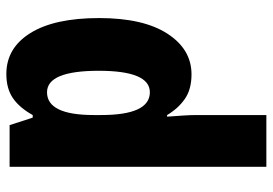

<svg xmlns="http://www.w3.org/2000/svg" viewBox="-144 -454 839 590"><g transform="rotate(-90 275.0 -159.5)"><path d="M286 -434Q352 -434 352 -275Q352 -118 286 -118Q216 -118 216 -268V-290Q216 -434 286 -434ZM342 -559Q297 -559 267.5 -538.5Q238 -518 216 -478H208L185 -549H57V240H216V26Q216 7 214.5 -15.5Q213 -38 211 -65H216Q236 -31 265.5 -10.5Q295 10 341 10Q418 10 466 -64Q514 -138 514 -274Q514 -411 468 -485Q422 -559 342 -559Z"/></g></svg>

Font: Noto Sans Display SemiCondensed Extra
Style: Regular
Weight: 800
Width: 4
Designer: Monotype Design Team
Foundry: Monotype Imaging Inc.
Version: Version 1.900